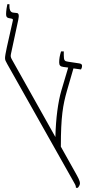

<svg xmlns="http://www.w3.org/2000/svg" viewBox="-20 -892 429 915"><path d="M342 3H351C356 -3 361 -11 361 -18C361 -31 351 -48 340 -68L270 -193C270 -337 280 -392 299 -459L330 -566L366 -561C369 -566 371 -571 371 -579C371 -585 366 -589 357 -590L304 -598C288 -600 284 -604 284 -629V-647H271C265 -628 262 -612 262 -595C262 -581 267 -575 282 -573L305 -570L272 -459C257 -407 246 -329 244 -239L37 -608C31 -619 30 -623 32 -634L67 -797C72 -821 69 -829 60 -830L42 -832C28 -834 25 -849 25 -861V-872H15C13 -864 9 -840 9 -825C9 -812 13 -808 21 -806L36 -803C42 -802 42 -798 41 -793C15 -678 4 -632 4 -615C4 -606 7 -600 15 -586L329 -29C336 -16 342 -9 342 3Z"/></svg>

Font: Noto Serif Hebrew ExtraCondensed Thin
Style: Regular
Weight: 100
Width: 2
Designer: Monotype Design Team
Foundry: Monotype Imaging Inc.
Version: Version 2.004